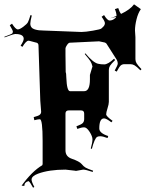

<svg xmlns="http://www.w3.org/2000/svg" viewBox="-42 -871 714 882"><path d="M382.8 -565.9Q379.4 -580.1 373.3 -589.8Q367.2 -599.6 347.2 -623L350.1 -626Q386.2 -583 408.7 -578.1Q420.4 -575.2 437 -575.2Q453.6 -575.2 481.9 -601.1L486.8 -595.2Q468.3 -577.1 463.1 -568.4Q458 -559.6 458 -549.8V-402.8Q458 -392.6 451.9 -373.5Q445.8 -354.5 445.8 -345.7Q445.8 -336.9 475.1 -315.9L469.7 -309.1Q446.3 -327.1 436 -327.1Q414.1 -327.1 414.1 -280.8Q414.1 -259.3 455.1 -246.1L452.1 -236.8Q429.7 -245.1 419.2 -245.1Q408.7 -245.1 404.3 -242.2Q392.6 -235.4 379.9 -187L375 -189Q382.8 -216.8 382.8 -230.7Q382.8 -244.6 369.6 -265.4Q356.4 -286.1 344.5 -286.1Q332.5 -286.1 313 -278.8L309.1 -291Q332.5 -299.3 338.6 -306.2Q344.7 -313 344.7 -324.2V-349.1Q344.7 -363.8 330.1 -363.8H273.9Q258.8 -363.8 258.8 -349.1V-180.2Q258.8 -151.4 288.1 -141.6Q323.2 -129.4 332.8 -117.7Q342.3 -106 351.6 -100.8Q360.8 -95.7 385.7 -86.9L383.8 -81.1Q352.1 -91.8 339.8 -91.8L307.1 -85.9Q304.2 -85.9 301.8 -86.9L258.8 -91.8Q183.1 -91.8 132.8 -73.2Q103 -62 103 -45.9Q103 -36.1 115.7 -12.2L109.9 -8.8Q95.2 -36.1 88.9 -39.1Q69.8 -33.7 69.8 -17.1L57.1 -18.1Q105.5 -84.5 151.9 -111.8Q153.8 -115.7 153.8 -118.2V-223.1Q153.8 -323.2 141.1 -323.2Q132.8 -323.2 115.7 -318.8L112.8 -333Q134.3 -338.4 140.6 -343.8Q147 -349.1 147 -357.9L143.1 -408.2L134.8 -662.1Q134.8 -674.3 122.1 -675.8L94.7 -683.1Q92.8 -684.1 88.9 -684.1Q78.1 -684.1 61 -655.8L52.7 -661.1Q66.9 -682.6 66.9 -692.9Q66.9 -714.8 27.8 -714.8Q20.5 -714.8 -21 -699.2L-22 -702.1Q11.7 -714.4 14.4 -717.5Q17.1 -720.7 17.1 -726.1Q17.1 -731.4 2.9 -754.9L13.2 -762.2Q29.8 -735.8 40 -735.8Q48.3 -735.8 64.9 -748Q81.5 -760.3 86.2 -768.8Q90.8 -777.3 98.1 -801.8L104 -799.8Q97.2 -772.9 97.2 -762.7Q97.2 -752.4 102.5 -745.6Q107.9 -738.8 118.2 -735.8Q128.4 -732.9 137.2 -731.9Q146 -731 159.7 -730.7Q173.3 -730.5 179.2 -730L332 -724.1Q350.1 -724.1 385.3 -730.2Q420.4 -736.3 423.8 -740.2L432.1 -748Q439.9 -755.9 439.9 -764.6Q439.9 -773.4 424.8 -793.9L436 -801.8Q451.2 -776.9 461.4 -776.9Q471.7 -776.9 480.7 -782.5Q489.7 -788.1 492.2 -793.9L463.9 -787.1Q475.6 -790.5 493.2 -797.9Q493.2 -811.5 485.8 -829.1L501 -834Q507.8 -814 514.2 -807.1Q556.2 -827.1 573.7 -851.1L605 -829.1Q592.3 -811 585.2 -782.5Q578.1 -753.9 578.1 -731L580.1 -700.2V-599.1Q580.1 -589.4 585.2 -580.6Q590.3 -571.8 607.9 -553.2L603 -547.9Q585 -565.9 575.9 -571Q566.9 -576.2 557.1 -576.2H529.8Q519.5 -576.2 512.7 -570.3Q505.9 -564.5 494.1 -542L484.9 -546.9Q499 -571.8 499 -579.1Q499 -586.4 495.1 -595.2L446.8 -670.9Q443.4 -674.3 439 -675.8L413.1 -681.2L278.8 -674.8Q272.9 -674.8 265.9 -664.3Q258.8 -653.8 258.8 -648.9V-618.2Q259.8 -575.2 259.8 -539.1Q262.2 -536.1 262.7 -513.7Q265.1 -452.1 279.8 -452.1H344.7Q371.1 -452.1 371.1 -506.8V-526.9ZM463.9 -787.1Q458 -785.2 456.1 -785.2Z"/></svg>

Font: Eater
Style: Regular
Weight: 400
Version: Version 001.002